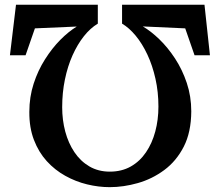

<svg xmlns="http://www.w3.org/2000/svg" viewBox="-20 -772 907 792"><path d="M823.5 -752.5 846 -544H782.5L744 -655L569 -663Q602 -644 637 -610.2Q672 -576.5 702 -530.8Q732 -485 750.5 -429.8Q769 -374.5 769 -312.5Q768.5 -226.5 738 -167Q707.5 -107.5 657.5 -70.5Q607.5 -33.5 548.5 -16.8Q489.5 0 432.5 0Q386.5 0 339.2 -11.5Q292 -23 249.2 -46.8Q206.5 -70.5 173 -107.2Q139.5 -144 120 -194.8Q100.5 -245.5 101 -310.5Q101 -372 118.8 -426.8Q136.5 -481.5 165.8 -527.5Q195 -573.5 229 -607.8Q263 -642 296.5 -662.5L124 -655L85.5 -544H21L46 -752.5H383.5V-674.5Q352.5 -656 326 -622.5Q299.5 -589 279.2 -543.8Q259 -498.5 247.8 -444.2Q236.5 -390 236.5 -329.5Q236.5 -277 249.2 -229.2Q262 -181.5 287 -144.2Q312 -107 348.8 -85.5Q385.5 -64 433 -64Q482 -64 519.5 -85.2Q557 -106.5 582.2 -143.8Q607.5 -181 620.5 -229.5Q633.5 -278 633.5 -332.5Q633.5 -393 621.2 -447.5Q609 -502 587.8 -547.2Q566.5 -592.5 539.5 -625Q512.5 -657.5 483.5 -674.5V-752.5Z"/></svg>

Font: Merriweather 24pt
Style: Bold
Weight: 700
Designer: Eben Sorkin
Foundry: Eben Sorkin
Version: Version 2.100